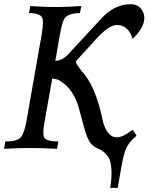

<svg xmlns="http://www.w3.org/2000/svg" viewBox="-27 -720 748 929"><path d="M542.5 189H505.9Q512.7 150.9 512.7 118.7Q512.7 80.6 503.4 50.8Q483.4 14.6 449.7 0Q421.9 -10.7 407.5 -32.7Q393.1 -54.7 380.4 -101.6Q367.7 -148.4 355 -195.3Q329.6 -286.6 270 -324.2Q253.9 -338.9 225.6 -339.4L188.5 -129.4Q182.6 -98.1 182.6 -78.6Q182.6 -65.9 185.1 -58.6Q192.4 -35.6 255.4 -35.6L249 0Q168.9 -3.9 122.1 -3.9Q67.4 -3.9 -7.3 0L-1 -35.6Q57.6 -35.6 74.2 -56.4Q90.8 -77.1 100.6 -132.3L174.3 -550.8Q180.7 -587.4 180.7 -609.4Q180.7 -618.7 179.7 -625.5Q175.8 -656.7 113.3 -656.7L119.6 -690.9Q183.1 -686 242.7 -686Q294.9 -686 366.2 -690.9L359.9 -656.7Q298.3 -656.7 282.2 -625.5Q272.5 -605.5 262.7 -551.8L240.7 -425.8Q274.9 -427.2 302.2 -456.5L460.4 -627.4Q525.4 -699.7 605 -699.7Q636.2 -699.7 653.8 -679.4Q671.4 -659.2 671.4 -633.8Q671.4 -585.9 614.7 -532.2Q593.8 -599.1 538.1 -599.1Q494.6 -599.1 419.9 -510.7L356.4 -441.9Q342.8 -427.7 339.8 -420.9Q340.3 -413.1 367.7 -376Q436.5 -305.7 471.2 -130.9Q492.7 -55.7 537.6 -55.7Q567.9 -55.7 607.9 -87.4L615.2 -91.3L633.3 -65.4L628.4 -58.1Q604.5 -39.1 588.9 -12.9Q573.2 13.2 560.5 86.4Z"/></svg>

Font: Kelvinch
Style: Italic
Weight: 400
Italic angle: -10°
Designer: Paul James Miller
Foundry: High-Logic / Made with FontCreator
Version: Version 3.40;July 22, 2017;FontCreator 11.0.0.2388 64-bit